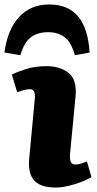

<svg xmlns="http://www.w3.org/2000/svg" viewBox="-52 -825 432 859"><path d="M104 -386Q107 -426 82 -426Q70 -426 56.5 -422.5Q43 -419 25 -412L1 -491Q21 -502 62.5 -515.5Q104 -529 156 -529Q217 -529 255 -498.5Q293 -468 286 -394L261 -132Q260 -114 264.5 -101.5Q269 -89 286 -89Q299 -89 312 -93.5Q325 -98 337 -103L357 -33Q342 -23 314.5 -12Q287 -1 255.5 6.5Q224 14 197 14Q129 14 100.5 -18Q72 -50 79 -119ZM168 -805Q252 -805 297 -752Q342 -699 349 -590L283 -578Q266 -638 236 -659.5Q206 -681 164 -681Q114 -681 84.5 -657Q55 -633 39 -578L-32 -590Q-19 -691 32.5 -748Q84 -805 168 -805Z"/></svg>

Font: Literata 12pt ExtraBold
Style: Italic
Weight: 800
Italic angle: -2°
Designer: Latin by Veronika Burian and Jose Scaglione. Greek by Irene Vlachou. Cyrillic by Vera Evstafieva
Foundry: TypeTogether
Version: Version 3.002